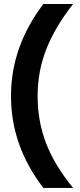

<svg xmlns="http://www.w3.org/2000/svg" viewBox="-20 -752 388 937"><path d="M191.4 165Q112.3 62 73 -50Q33.7 -162.1 33.7 -283.2Q33.7 -404.3 73.2 -516.4Q112.8 -628.4 191.4 -732.4H336.4Q246.6 -616.7 205.1 -509.8Q163.6 -402.8 163.6 -283.2Q163.6 -161.6 204.1 -54.9Q244.6 51.8 336.4 165Z"/></svg>

Font: Schibsted Grotesk
Style: Bold
Weight: 700
Designer: Bakken & Baeck AS, Henrik Kongsvoll
Foundry: Schibsted ASA
Version: Version 1.100;gftools[0.9.25]